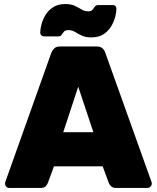

<svg xmlns="http://www.w3.org/2000/svg" viewBox="-20 -930 775 950"><path d="M26 0Q17 0 11 -6.5Q5 -13 5 -22Q5 -26 6 -29L234 -669Q238 -680 248 -690Q258 -700 276 -700H459Q478 -700 488 -690Q498 -680 501 -669L730 -29Q731 -26 731 -22Q731 -13 724.5 -6.5Q718 0 709 0H555Q538 0 530 -8Q522 -16 519 -23L488 -107H247L216 -23Q213 -16 205.5 -8Q198 0 180 0ZM293 -276H442L367 -501ZM432 -745Q403 -745 384.5 -754Q366 -763 351 -772Q336 -781 318 -781Q303 -781 296.5 -773.5Q290 -766 285 -758Q280 -750 269 -750H197Q190 -750 184.5 -755.5Q179 -761 179 -768Q179 -784 185 -808Q191 -832 205 -855.5Q219 -879 243 -894.5Q267 -910 303 -910Q332 -910 350.5 -901Q369 -892 384 -883Q399 -874 417 -874Q432 -874 438 -882Q444 -890 449.5 -897.5Q455 -905 466 -905H538Q547 -905 551.5 -899.5Q556 -894 556 -887Q556 -870 550 -846.5Q544 -823 530 -799.5Q516 -776 492 -760.5Q468 -745 432 -745Z"/></svg>

Font: Rubik ExtraBold
Style: Regular
Weight: 800
Designer: Hubert and Fischer
Foundry: Hubert and Fischer
Version: Version 2.300;gftools[0.9.30]